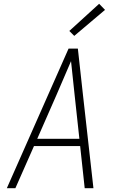

<svg xmlns="http://www.w3.org/2000/svg" viewBox="-20 -991 640 1011"><path d="M16 0 341 -735H390L417 -490L472 0H426L402 -222H159L61 0ZM176 -260H398L373 -490Q368 -535 363.5 -579.5Q359 -624 354 -669Q335 -624 315.5 -579.5Q296 -535 277 -490ZM371 -802 345 -828 502 -971 533 -939Z"/></svg>

Font: Iosevka SS04 XLt Ex Obl
Style: Regular
Weight: 200
Width: 7
Italic angle: -9°
Monospace: yes
Designer: Belleve Invis
Foundry: Belleve Invis
Version: Version 19.0.0; ttfautohint (v1.8.4)